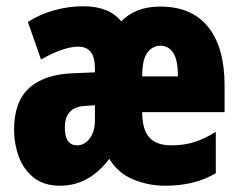

<svg xmlns="http://www.w3.org/2000/svg" viewBox="-20 -634 765 613"><path d="M492 -613Q592 -613 644.5 -548Q697 -483 697 -361V-276H434Q434 -221 456.5 -195.5Q479 -170 527 -170Q566 -170 599 -180Q632 -190 669 -213V-81Q602 -41 508 -41Q453 -41 404.5 -61.5Q356 -82 329 -127Q264 -41 172 -41Q120 -41 87.5 -67Q55 -93 40 -134Q25 -175 25 -220Q25 -309 72.5 -352.5Q120 -396 211 -400L283 -403V-417Q283 -485 230 -485Q183 -485 111 -444L69 -564Q108 -589 154 -601.5Q200 -614 246 -614Q328 -614 367 -566Q390 -589 420.5 -601Q451 -613 492 -613ZM492 -488Q467 -488 450.5 -466Q434 -444 434 -390H548Q548 -443 533 -465.5Q518 -488 492 -488ZM253 -296Q187 -293 187 -227Q187 -170 226 -170Q250 -170 266.5 -192Q283 -214 283 -249V-298Z"/></svg>

Font: Noto Sans Tamil UI ExtraCondensed Black
Style: Regular
Weight: 900
Width: 2
Designer: Jelle Bosma - Monotype Design Team
Foundry: Monotype Imaging Inc.
Version: Version 2.004; ttfautohint (v1.8.4.7-5d5b)